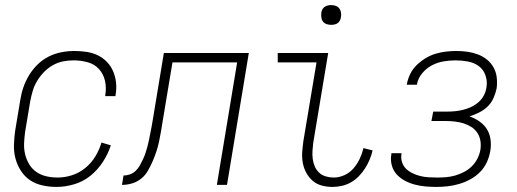

<svg xmlns="http://www.w3.org/2000/svg" viewBox="-20 -729 2040 757"><path d="M203 8Q175 8 147.5 2Q120 -4 98.5 -18.5Q77 -33 62.5 -55.5Q48 -78 41 -104Q34 -130 35 -158.5Q36 -187 40 -215L60 -335Q64 -361 72.5 -385.5Q81 -410 95 -433Q109 -456 128.5 -475Q148 -494 172 -506Q196 -518 222 -523Q248 -528 273 -528Q297 -528 321 -524.5Q345 -521 365.5 -511Q386 -501 401.5 -485Q417 -469 426 -448Q435 -427 437.5 -403.5Q440 -380 436 -356L435 -350H395V-354Q400 -383 394 -410Q388 -437 370.5 -456.5Q353 -476 326 -483.5Q299 -491 270 -491Q250 -491 229 -487Q208 -483 188.5 -472Q169 -461 153.5 -445Q138 -429 126.5 -410Q115 -391 109 -370.5Q103 -350 99 -329L79 -209Q76 -187 75 -164.5Q74 -142 79 -121Q84 -100 95 -81.5Q106 -63 123.5 -51Q141 -39 162.5 -34Q184 -29 207 -29Q235 -29 263.5 -38Q292 -47 316 -66.5Q340 -86 356 -112.5Q372 -139 380 -167L417 -156Q406 -122 385.5 -90.5Q365 -59 336.5 -36Q308 -13 272.5 -2.5Q237 8 203 8Z M835 0 915 -483H660L621 -249Q618 -229 614.5 -209.5Q611 -190 607 -170.5Q603 -151 596.5 -131.5Q590 -112 582 -93.5Q574 -75 563.5 -56.5Q553 -38 537 -25Q521 -12 501 -6Q481 0 461 0L467 -37Q480 -37 492.5 -41.5Q505 -46 515 -55.5Q525 -65 531.5 -77Q538 -89 544 -101.5Q550 -114 554 -126.5Q558 -139 561.5 -152Q565 -165 567.5 -177.5Q570 -190 572.5 -203Q575 -216 577.5 -228.5Q580 -241 582 -254L626 -520H961L875 0Z M1291 8Q1269 8 1248.5 2.5Q1228 -3 1213 -16Q1198 -29 1188 -47Q1178 -65 1174 -86Q1170 -107 1171.5 -128.5Q1173 -150 1176 -172L1228 -483H1075V-520H1274L1215 -166Q1213 -150 1212 -134Q1211 -118 1213 -102.5Q1215 -87 1221 -73Q1227 -59 1238 -48.5Q1249 -38 1264.5 -33.5Q1280 -29 1296 -29Q1317 -29 1338 -38.5Q1359 -48 1374 -65.5Q1389 -83 1398.5 -103.5Q1408 -124 1413 -145L1449 -136Q1445 -118 1437.5 -100Q1430 -82 1419.5 -65.5Q1409 -49 1395 -34.5Q1381 -20 1364.5 -10.5Q1348 -1 1329 3.5Q1310 8 1291 8ZM1286 -631Q1276 -631 1267.5 -634Q1259 -637 1253.5 -644Q1248 -651 1247 -660.5Q1246 -670 1247 -680Q1248 -686 1251 -692Q1254 -698 1260 -702Q1266 -706 1272.5 -707.5Q1279 -709 1285 -709Q1295 -709 1303.5 -706Q1312 -703 1317.5 -696Q1323 -689 1324.5 -679.5Q1326 -670 1324 -660Q1323 -654 1320 -648Q1317 -642 1311.5 -638Q1306 -634 1299 -632.5Q1292 -631 1286 -631Z M1700 8Q1678 8 1656.5 6Q1635 4 1614.5 -1.5Q1594 -7 1575.5 -17Q1557 -27 1543.5 -42Q1530 -57 1524.5 -78Q1519 -99 1523 -121V-125H1563V-122Q1560 -106 1565 -90Q1570 -74 1581 -63.5Q1592 -53 1606.5 -46Q1621 -39 1637 -35Q1653 -31 1670 -30Q1687 -29 1704 -29Q1722 -29 1739.5 -30.5Q1757 -32 1774.5 -37Q1792 -42 1809.5 -51Q1827 -60 1840.5 -73.5Q1854 -87 1862.5 -104Q1871 -121 1874 -138Q1877 -157 1874 -174.5Q1871 -192 1861.5 -206Q1852 -220 1837.5 -229Q1823 -238 1806.5 -243Q1790 -248 1771.5 -250Q1753 -252 1735 -252H1681L1688 -289H1742Q1758 -289 1774 -290.5Q1790 -292 1806 -296Q1822 -300 1838 -307.5Q1854 -315 1867 -326.5Q1880 -338 1888 -353.5Q1896 -369 1898 -385Q1902 -409 1894 -432Q1886 -455 1867.5 -468.5Q1849 -482 1825 -486.5Q1801 -491 1776 -491Q1753 -491 1729 -487Q1705 -483 1683 -471.5Q1661 -460 1644.5 -440Q1628 -420 1624 -397V-395H1584V-397Q1588 -418 1597.5 -437.5Q1607 -457 1623 -472.5Q1639 -488 1658 -499.5Q1677 -511 1697 -517Q1717 -523 1738 -525.5Q1759 -528 1779 -528Q1801 -528 1822.5 -525Q1844 -522 1864 -514.5Q1884 -507 1900 -494Q1916 -481 1926 -463Q1936 -445 1938.5 -423.5Q1941 -402 1938 -380Q1934 -361 1925.5 -342Q1917 -323 1902.5 -309Q1888 -295 1869 -285.5Q1850 -276 1831 -270Q1852 -263 1870 -250.5Q1888 -238 1899.5 -220Q1911 -202 1914 -179Q1917 -156 1913 -133Q1909 -110 1899 -88.5Q1889 -67 1872 -50Q1855 -33 1833.5 -21.5Q1812 -10 1789.5 -3.5Q1767 3 1744.5 5.5Q1722 8 1700 8Z"/></svg>

Font: Iosevka Extralight
Style: Italic
Weight: 200
Italic angle: -9°
Monospace: yes
Designer: Belleve Invis
Foundry: Belleve Invis
Version: Version 32.5.0; ttfautohint (v1.8.4)